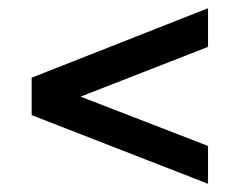

<svg xmlns="http://www.w3.org/2000/svg" viewBox="-20 -580 601 467"><path d="M486 -225 176 -345 486 -466V-560L57 -391V-300L486 -133Z"/></svg>

Font: United Sans Medium
Style: Regular
Weight: 500
Designer: Pablo Impallari, Rodrigo Fuenzalida (Modified by Dan O. Williams)
Version: Version 1.000;PS 001.000;hotconv 1.0.88;makeotf.lib2.5.64775